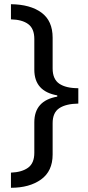

<svg xmlns="http://www.w3.org/2000/svg" viewBox="-20 -734 420 912"><path d="M32 86Q84 84 113.5 62.5Q143 41 143 -8V-153Q143 -256 252 -275V-281Q143 -300 143 -403V-549Q143 -598 114 -619.5Q85 -641 32 -642V-714Q124 -713 177 -674Q230 -635 230 -555V-409Q230 -358 261.5 -336.5Q293 -315 352 -315V-242Q293 -241 261.5 -220Q230 -199 230 -149V0Q230 79 175 118.5Q120 158 32 158Z"/></svg>

Font: Noto Sans Living
Style: Regular
Weight: 400
Designer: Monotype Design Team
Foundry: Monotype Imaging Inc.
Version: Version 2.013; ttfautohint (v1.8.4.7-5d5b)